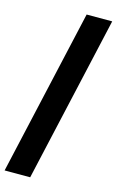

<svg xmlns="http://www.w3.org/2000/svg" viewBox="-139 -862 630 1037"><g transform="rotate(15 176.5 -344.0)"><path d="M0 120 210 -808H353L143 120Z"/></g></svg>

Font: Encode Sans Semi Condensed
Style: Bold
Weight: 700
Width: 4
Designer: Multiple Designers
Foundry: Impallari Type
Version: Version 3.000; ttfautohint (v1.8.3) -l 8 -r 50 -G 200 -x 14 